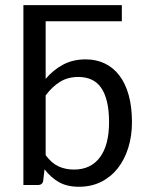

<svg xmlns="http://www.w3.org/2000/svg" viewBox="-20 -714 565 741"><path d="M70.3 0V-694.3H450.2V-631.8H156.2V-409.7Q185.5 -444.3 223.6 -464.6Q261.7 -484.9 310.5 -484.9Q351.1 -484.9 384 -469.2Q417 -453.6 440.4 -423.1Q463.9 -392.6 476.6 -347.2Q489.3 -301.8 489.3 -242.2Q489.3 -189.5 475.1 -143.8Q460.9 -98.1 434.6 -64.7Q408.2 -31.2 370.4 -12.2Q332.5 6.8 284.7 6.8Q238.8 6.8 207.5 -11Q176.3 -28.8 151.9 -60.5L147 -18.1Q145 0 126 0ZM282.2 -417Q242.2 -417 211.9 -398.4Q181.6 -379.9 156.2 -345.7V-115.2Q178.7 -84.5 205.6 -72Q232.4 -59.6 265.6 -59.6Q330.6 -59.6 365.7 -106.9Q400.9 -154.3 400.9 -242.2Q400.9 -288.6 392.8 -321.8Q384.8 -355 369.6 -376.2Q354.5 -397.5 332.3 -407.2Q310.1 -417 282.2 -417Z"/></svg>

Font: Carlito
Style: Regular
Weight: 400
Designer: Lukasz Dziedzic
Foundry: tyPoland Lukasz Dziedzic
Version: Version 1.103; Beta1; all basic design good, some composites